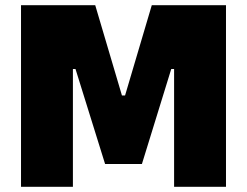

<svg xmlns="http://www.w3.org/2000/svg" viewBox="-20 -720 952 740"><path d="M61 0H261V-454H271L385 -88H527L640 -454H651V0H851V-700H565L462 -352H450L347 -700H61Z"/></svg>

Font: Fixel Display Black
Style: Regular
Weight: 900
Designer: AlfaBravo + MacPaw
Foundry: Kyrylo Tkachov, Marchela Mozhyna, Serhii Makarenko, Maria Weinstein, Zakhar Kryvoshyya
Version: Version 1.211